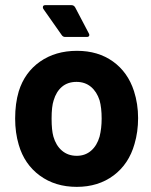

<svg xmlns="http://www.w3.org/2000/svg" viewBox="-20 -720 589 748"><path d="M279 8Q195 8 135 -36Q75 -80 53 -156Q39 -203 39 -258Q39 -317 53 -364Q76 -438 136 -480Q196 -522 280 -522Q362 -522 420 -480.5Q478 -439 502 -365Q518 -315 518 -260Q518 -206 504 -159Q482 -81 422.5 -36.5Q363 8 279 8ZM279 -113Q312 -113 335 -133Q358 -153 368 -188Q376 -220 376 -258Q376 -300 368 -329Q357 -363 334 -382Q311 -401 278 -401Q244 -401 221.5 -382Q199 -363 189 -329Q181 -305 181 -258Q181 -213 188 -188Q198 -153 221.5 -133Q245 -113 279 -113ZM326 -590Q328 -586 328 -584Q328 -576 318 -576H234Q225 -576 220 -584L149 -685Q147 -688 147 -692Q147 -700 157 -700H258Q268 -700 273 -691Z"/></svg>

Font: LinhAnh
Style: Bold
Weight: 700
Designer: Jeremy Tribby
Foundry: Tribby Type
Version: Version 1.408